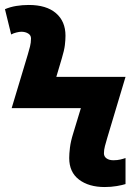

<svg xmlns="http://www.w3.org/2000/svg" viewBox="-25 -744 546 774"><path d="M397 10Q333 10 293.5 -20Q254 -50 254 -107Q254 -124 257 -149Q260 -174 270 -206L301 -308H22L87 -524Q92 -541 96 -556.5Q100 -572 100 -589Q100 -602 88.5 -609Q77 -616 61 -616Q53 -616 41 -613Q29 -610 20 -605L-5 -707Q16 -716 40.5 -720Q65 -724 91 -724Q162 -724 200.5 -691Q239 -658 239 -600Q239 -583 236.5 -562Q234 -541 224 -508L202 -434H481L407 -187Q402 -170 398 -155Q394 -140 394 -126Q394 -113 404.5 -105.5Q415 -98 432 -98Q448 -98 460.5 -101Q473 -104 481 -107V-2Q469 2 446 6Q423 10 397 10Z"/></svg>

Font: BC Sans
Style: Bold
Weight: 700
Designer: Monotype Design Team
Province of B.C.
Foundry: Monotype Imaging Inc.
Version: Version 2.000;GOOG;noto-source:20170915:90ef993387c0